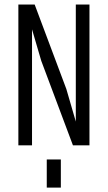

<svg xmlns="http://www.w3.org/2000/svg" viewBox="-20 -645 478 852"><path d="M316.4 -625H377V0H303.7L163.1 -375L122.1 -514.6V0H61.5V-625H133.8L274.4 -250L316.4 -105.5ZM187.5 62.5H250V187.5H187.5Z"/></svg>

Font: Sudo Light
Style: Regular
Weight: 300
Monospace: yes
Designer: Jens Kutilek
Foundry: Jens Kutilek
Version: Version 0.040